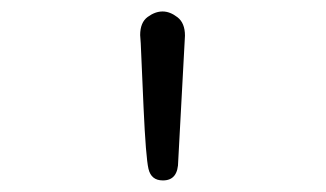

<svg xmlns="http://www.w3.org/2000/svg" viewBox="-20 -640 565 333"><path d="M223.1 -579.1Q223.1 -601.1 236.1 -610.6Q249 -620.1 262 -620.1Q274.9 -620.1 287.8 -610.1Q300.8 -600.1 300.8 -578.1Q300.8 -577.1 289.1 -360.8Q289.1 -326.7 262.2 -327.1Q242.2 -327.1 237.5 -347.2Q232.9 -367.2 229 -453.1Q226.1 -520 224.1 -564.9Q224.1 -567.9 223.6 -572Q223.1 -576.2 223.1 -579.1Z"/></svg>

Font: CMU Typewriter Text
Style: Light
Weight: 200
Version: Version 0.7.0